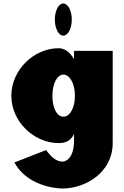

<svg xmlns="http://www.w3.org/2000/svg" viewBox="-20 -804 710 1099"><path d="M342.4 -784C315.5 -784 293.9 -743 293.9 -692C293.9 -641 315.5 -600 342.4 -600C369.3 -600 390.9 -641 390.9 -692C390.9 -743 369.3 -784 342.4 -784ZM62.4 126C129.9 251 281.5 275 337.9 275C466.3 275 625.1 186 625.1 14V-513H403.8V-467H402.3C380.1 -506 351.1 -528 315.2 -528C176.2 -528 44.9 -406 44.9 -256C44.9 -106 176.2 15 315.2 15C352.2 15 383.8 5 403.8 -37V1C403.8 92 363.8 121 337.9 121C297.3 121 267.4 86 243.7 55ZM279.9 -256C279.9 -327 307.9 -377 343.2 -377C378 -377 408.8 -327 408.8 -256C408.8 -186 379.6 -136 343.2 -136C305.2 -136 279.9 -186 279.9 -256Z"/></svg>

Font: Blink
Style: Wide
Weight: 400
Designer: Mew Too
Foundry: Cannot Into Space Fonts
Version: Version 001.000